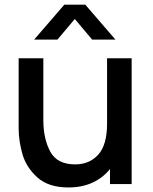

<svg xmlns="http://www.w3.org/2000/svg" viewBox="-20 -790 655 824"><path d="M301 -708.5 226.5 -620H126.5L256 -770H346L475.5 -620H375.5ZM545 -540V0H452V-64.5Q421.5 -26.5 376.5 -6Q331.5 14.5 273.5 14.5Q188.5 14.5 140.8 -28.2Q93 -71 76.5 -128Q60 -185 60 -240V-540H166V-274.5Q166 -195 195.5 -139.8Q225 -84.5 302.5 -84.5Q364 -84.5 401.8 -126.5Q439.5 -168.5 439.5 -259V-540Z"/></svg>

Font: Manrope KiralyPet SmBd KiralyPet
Style: Regular
Weight: 600
Designer: Mikhail Sharanda
Foundry: Mikhail Sharanda
Version: Version 4.502